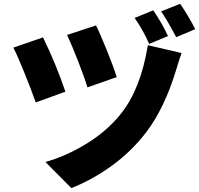

<svg xmlns="http://www.w3.org/2000/svg" viewBox="-20 -928 1042 1005"><path d="M331.1 -745.1 482.4 -794.9Q502 -756.8 538.6 -666.5Q575.2 -576.2 590.8 -524.4L437.5 -470.7Q422.9 -520.5 389.2 -606.9Q355.5 -693.4 331.1 -745.1ZM753.9 -691.4 930.7 -650.4Q921.9 -628.9 901.4 -560.5Q841.8 -364.3 748 -239.3Q670.9 -137.7 567.9 -62.5Q464.8 12.7 353.5 56.6L217.8 -80.1Q326.2 -110.4 433.6 -176.3Q541 -242.2 613.3 -333Q716.8 -462.9 753.9 -691.4ZM49.8 -678.7 205.1 -732.4Q274.4 -589.8 322.3 -448.2L167 -391.6Q147.5 -448.2 109.4 -543Q71.3 -637.7 49.8 -678.7ZM684.6 -834 782.2 -874Q827.1 -808.6 859.4 -739.3L760.7 -698.2Q730.5 -768.6 684.6 -834ZM823.2 -868.2 922.9 -908.2Q964.8 -847.7 1002 -775.4L902.3 -733.4Q851.6 -829.1 823.2 -868.2Z"/></svg>

Font: GenEi Gothic M Heavy
Style: Regular
Weight: 800
Designer: o_tamon (Modified); [Source Han Sans]
Ryoko NISHIZUKA  (kana & ideographs); Paul D. Hunt (Latin, Greek & Cyrillic); Wenl
Version: Version 1.1a;Original Version 1.004